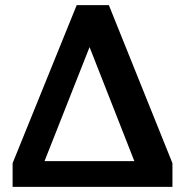

<svg xmlns="http://www.w3.org/2000/svg" viewBox="-20 -726 719 746"><path d="M278 -706H403L650 -92V0H29V-92ZM502 -100 328 -543 153 -100Z"/></svg>

Font: Bitter Pro
Style: Bold
Weight: 700
Designer: Sol Matas, and Bitter project Authors
Foundry: Sol Matas
Version: Version 1.010